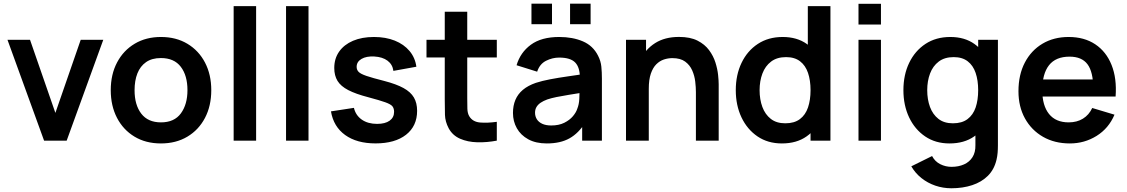

<svg xmlns="http://www.w3.org/2000/svg" viewBox="-20 -753 6035 1028"><path d="M337 0H216L20 -540H140.7L276.5 -148.5L412.2 -540H533Z M841.7 15Q760.4 15 700 -21.5Q639.6 -58 606.3 -122.3Q573 -186.6 573 -270.2Q573 -354.8 607 -419Q641 -483.2 701.5 -519.1Q761.9 -555 841.7 -555Q923 -555 983.6 -518.5Q1044.2 -482.1 1077.7 -417.9Q1111.2 -353.7 1111.2 -270.2Q1111.2 -185.9 1077.5 -121.7Q1043.8 -57.4 983.1 -21.2Q922.4 15 841.7 15ZM841.7 -97.8Q913.2 -97.8 948.5 -146Q983.7 -194.2 983.7 -270.2Q983.7 -348.6 948 -395.4Q912.3 -442.2 841.7 -442.2Q793.2 -442.2 762 -420.3Q730.8 -398.5 715.6 -359.8Q700.5 -321.2 700.5 -270.2Q700.5 -191.4 736.3 -144.6Q772.2 -97.8 841.7 -97.8Z M1351.3 0H1231V-720H1351.3Z M1631.8 0H1511.5V-720H1631.8Z M1990.7 14.8Q1890.4 14.8 1828 -30.1Q1765.7 -75 1752 -156.7L1875 -175.5Q1884.3 -135.5 1917 -112.6Q1949.7 -89.7 1999.2 -89.7Q2042.2 -89.7 2066.1 -106.8Q2090 -123.9 2090 -154.2Q2090 -172.4 2081.2 -183.7Q2072.3 -194.9 2042.9 -205.4Q2013.5 -215.9 1952.5 -232.2Q1884.7 -249.8 1844.6 -270.6Q1804.6 -291.4 1787.1 -319.9Q1769.7 -348.4 1769.7 -389Q1769.7 -439.5 1796 -476.9Q1822.3 -514.2 1870 -534.6Q1917.8 -555 1982.2 -555Q2045 -555 2093.8 -535.5Q2142.6 -515.9 2172.7 -480Q2202.8 -444.2 2209.3 -395.7L2086.3 -373.5Q2081.8 -407.9 2055 -428Q2028.2 -448 1984.2 -450.5Q1941.7 -452.8 1915.6 -437.6Q1889.5 -422.4 1889.5 -395.2Q1889.5 -379.2 1900 -368.3Q1910.6 -357.3 1942.2 -346.5Q1973.8 -335.7 2037 -319.7Q2101.8 -302.9 2140.3 -281.7Q2178.9 -260.5 2196.1 -231Q2213.3 -201.6 2213.3 -159.7Q2213.3 -78.2 2154.2 -31.7Q2095 14.8 1990.7 14.8Z M2640 -100.8V0Q2586.6 10.2 2535.2 8.8Q2483.8 7.4 2443.5 -10.2Q2403.1 -27.8 2382.2 -66.3Q2363.5 -101.6 2362.4 -138Q2361.3 -174.4 2361.3 -220.7V-690H2481.7V-227.3Q2481.7 -195.2 2482.4 -170.6Q2483.2 -146 2492.7 -130.3Q2510.7 -100.6 2550.1 -97.1Q2589.5 -93.7 2640 -100.8ZM2640 -445.5H2263.5V-540H2640Z M2907.7 15Q2848.8 15 2808.4 -7.2Q2767.9 -29.4 2747.2 -66.5Q2726.5 -103.5 2726.5 -148Q2726.5 -187.2 2739.5 -218.2Q2752.6 -249.2 2779.6 -272Q2806.7 -294.8 2849.3 -309.5Q2882.2 -320.2 2925.7 -328.5Q2969.2 -336.8 3020.6 -344.1Q3071.9 -351.4 3128.2 -359.8L3084.8 -335.7Q3085.2 -391.6 3059.9 -418.1Q3034.5 -444.7 2973.8 -444.7Q2937.5 -444.7 2903.5 -427.5Q2869.6 -410.4 2856 -369.2L2745.8 -403.7Q2765.9 -472 2822.3 -513.5Q2878.7 -555 2974.2 -555Q3046.2 -555 3100.8 -531.6Q3155.4 -508.2 3182.2 -454.5Q3196.7 -426.2 3199.7 -396.4Q3202.7 -366.7 3202.7 -331.3V0H3097V-117.2L3114.5 -97.8Q3078 -39.6 3029.2 -12.3Q2980.4 15 2907.7 15ZM2931.5 -81.2Q2972.5 -81.2 3001.4 -95.7Q3030.3 -110.2 3047.7 -131Q3065 -151.8 3070.8 -170.7Q3080.2 -193.7 3081.7 -223.4Q3083.2 -253.1 3083.2 -271.7L3120.2 -260.5Q3065.3 -251.8 3026.3 -245.4Q2987.2 -239.1 2959.4 -233.4Q2931.6 -227.7 2910 -220.5Q2889.2 -212.8 2874.7 -203Q2860.2 -193.1 2852.4 -180Q2844.7 -166.9 2844.7 -149.5Q2844.7 -129.8 2854.5 -114.3Q2864.4 -98.8 2883.7 -90Q2903 -81.2 2931.5 -81.2ZM3142.2 -623.3H3032.2V-733.3H3142.2ZM2935.5 -623.3H2825.5V-733.3H2935.5Z M3828 0H3706V-260.2Q3706 -285.2 3702.4 -316.2Q3698.8 -347.2 3686.2 -376Q3673.6 -404.8 3648.3 -423.3Q3623.1 -441.8 3579.8 -441.8Q3557 -441.8 3534.5 -434.4Q3512.1 -426.9 3493.9 -408.8Q3475.8 -390.7 3464.7 -358.8Q3453.7 -326.8 3453.7 -277.5L3382.2 -308.2Q3382.2 -376.9 3408.9 -433Q3435.7 -489.2 3487.6 -522.2Q3539.5 -555.3 3615.7 -555.3Q3675.4 -555.3 3714.5 -535.5Q3753.5 -515.7 3776.5 -484.5Q3799.5 -453.4 3810.5 -418.4Q3821.5 -383.3 3824.8 -352Q3828 -320.8 3828 -301.5ZM3453.7 0H3331.7V-540H3439V-372.5H3453.7Z M4166.2 15Q4091.3 15 4036 -22.5Q3980.6 -60.1 3950 -124.6Q3919.5 -189.2 3919.5 -270.2Q3919.5 -352.2 3950.4 -416.5Q3981.2 -480.8 4037.6 -517.9Q4094 -555 4170.7 -555Q4247.4 -555 4299.8 -517.6Q4352.2 -480.2 4379.1 -415.8Q4406 -351.3 4406 -270.2Q4406 -189.2 4378.9 -124.7Q4351.8 -60.2 4298.5 -22.6Q4245.2 15 4166.2 15ZM4184.5 -92.8Q4233 -92.8 4262.8 -115.3Q4292.7 -137.7 4306.2 -177.7Q4319.8 -217.8 4319.8 -270.2Q4319.8 -322.8 4306.2 -362.7Q4292.6 -402.7 4263.6 -424.9Q4234.6 -447.2 4188.7 -447.2Q4140 -447.2 4108.6 -423.3Q4077.2 -399.5 4062.1 -359.3Q4047 -319.2 4047 -270.2Q4047 -220.7 4061.8 -180.4Q4076.7 -140.2 4107 -116.5Q4137.4 -92.8 4184.5 -92.8ZM4426.3 0H4319.8V-379.2H4305.2V-720H4426.3Z M4696.8 -621.8H4576.5V-732.5H4696.8ZM4696.8 0H4576.5V-540H4696.8Z M5073.8 255Q5029 255 4987.8 240.9Q4946.7 226.8 4913.6 200.5Q4880.5 174.2 4859.3 137.5L4970.5 82.5Q4985.8 111.8 5014.2 126Q5042.6 140.3 5074.7 140.3Q5112.2 140.3 5141.5 127.2Q5170.8 114.2 5187 88.3Q5203.3 62.5 5202.5 24.2V-129.7H5217.3V-540H5323V25.8Q5323 46.6 5321.4 65.2Q5319.8 83.8 5315.5 102.2Q5303.3 154.3 5269.5 188.1Q5235.7 221.8 5185.3 238.4Q5135 255 5073.8 255ZM5063.7 15Q4988.8 15 4933.5 -22.5Q4878.1 -60.1 4847.5 -124.6Q4817 -189.2 4817 -270.2Q4817 -352.2 4847.9 -416.5Q4878.8 -480.8 4935.1 -517.9Q4991.5 -555 5068.2 -555Q5144.9 -555 5197.3 -517.6Q5249.7 -480.2 5276.6 -415.8Q5303.5 -351.3 5303.5 -270.2Q5303.5 -189.2 5276.4 -124.7Q5249.3 -60.2 5196 -22.6Q5142.7 15 5063.7 15ZM5082 -92.8Q5130.5 -92.8 5160.3 -115.3Q5190.2 -137.7 5203.8 -177.7Q5217.3 -217.8 5217.3 -270.2Q5217.3 -322.8 5203.7 -362.7Q5190.1 -402.7 5161.1 -424.9Q5132.1 -447.2 5086.2 -447.2Q5037.5 -447.2 5006.1 -423.3Q4974.7 -399.5 4959.6 -359.3Q4944.5 -319.2 4944.5 -270.2Q4944.5 -220.7 4959.3 -180.4Q4974.2 -140.2 5004.5 -116.5Q5034.9 -92.8 5082 -92.8Z M5708.3 15Q5626.4 15 5564.5 -20.5Q5502.6 -56.1 5467.8 -119Q5433 -182 5433 -264.2Q5433 -352.7 5467.1 -417.9Q5501.2 -483.2 5561.7 -519.1Q5622.2 -555 5701.7 -555Q5785.4 -555 5844.2 -515.8Q5902.9 -476.7 5931.5 -405.2Q5960.2 -333.7 5953.1 -236.3H5833.5V-280.3Q5833 -368.5 5802.5 -409.1Q5772 -449.7 5706.7 -449.7Q5632.8 -449.7 5596.6 -403.8Q5560.5 -358 5560.5 -270Q5560.5 -187.8 5596.6 -142.8Q5632.8 -97.8 5701.7 -97.8Q5746.2 -97.8 5778.3 -117.7Q5810.5 -137.5 5828 -174.8L5947.2 -139Q5916.2 -65.8 5851.4 -25.4Q5786.5 15 5708.3 15ZM5894.2 -236.3H5522.5V-327.5H5894.2Z"/></svg>

Font: Manrope Variable Light
Style: Regular
Weight: 200
Designer: Mikhail Sharanda
Foundry: Mikhail Sharanda
Version: Version 4.505